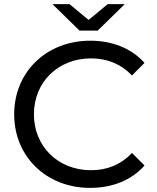

<svg xmlns="http://www.w3.org/2000/svg" viewBox="-20 -906 762 934"><path d="M418 8C526 8 620 -29 683 -101L622 -162C567 -104 500 -78 423 -78C263 -78 145 -193 145 -350C145 -507 263 -622 423 -622C500 -622 567 -596 622 -539L683 -600C620 -671 526 -708 419 -708C207 -708 49 -557 49 -350C49 -143 207 8 418 8ZM587 -886H504L411 -809L318 -886H235L367 -757H455Z"/></svg>

Font: Montserrat-Alt1 Med
Style: Regular
Weight: 500
Designer: Differentunic
Foundry: Differentunic
Version: Version 7.222